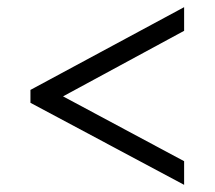

<svg xmlns="http://www.w3.org/2000/svg" viewBox="-20 -626 599 536"><path d="M494 -110 65 -339V-375L494 -606V-540L156 -357L494 -176Z"/></svg>

Font: Noto Serif Khojki Medium
Style: Regular
Weight: 500
Version: Version 2.003